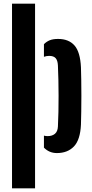

<svg xmlns="http://www.w3.org/2000/svg" viewBox="-20 -820 497 1040"><path d="M45.1 200V-800H169.9V200ZM218 -85.3Q222.4 -84 227.4 -83.4Q232.5 -82.7 238 -82.7Q262.6 -82.7 277.5 -95.2Q292.4 -107.7 293.7 -134.4Q295.5 -171.5 296.5 -213.9Q297.4 -256.3 297.3 -300.6Q297.3 -344.9 296.3 -387.2Q295.4 -429.5 293.7 -465.6Q292.4 -492.5 281.5 -504.9Q270.6 -517.3 246.1 -517.3Q232.1 -517.3 218 -512.4V-580.6Q231.3 -594.4 249.2 -601.8Q267.1 -609.1 294.5 -609.1Q352.5 -609.1 383.6 -573.6Q414.7 -538.1 418.5 -455.2Q419.5 -428.5 420.1 -387.8Q420.8 -347.2 420.8 -302Q420.8 -256.8 420.1 -215.2Q419.5 -173.6 418.5 -144.9Q414.7 -62.6 380.4 -26.7Q346 9.1 288 9.1Q246.8 9.1 218 -20.3Z"/></svg>

Font: Big Shoulders Stencil Thin
Style: Regular
Weight: 100
Designer: Patric King
Foundry: XO Type Co
Version: Version 2.001